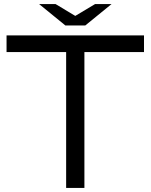

<svg xmlns="http://www.w3.org/2000/svg" viewBox="-20 -899 740 944"><path d="M301.3 -773.9 172.4 -878.9H253.4L350.1 -820.8L447.3 -878.9H528.3L399.4 -773.9ZM12.2 -725.1H688V-643.1H395V24.9H305.2V-643.1H12.2Z"/></svg>

Font: FORM UDPGothic
Style: Regular
Weight: 400
Foundry: Pronama LLC
Version: Version 1.05101